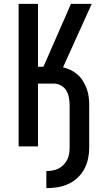

<svg xmlns="http://www.w3.org/2000/svg" viewBox="-20 -755 540 990"><path d="M219 215V127Q235 127 251.5 124Q268 121 282 114Q296 107 307.5 95Q319 83 326.5 68.5Q334 54 336.5 38Q339 22 339 6V-211Q339 -231 335.5 -250.5Q332 -270 322.5 -287Q313 -304 295 -314Q277 -324 258 -324H176V0H76V-735H176V-411H204L346 -735H453L305 -408Q326 -403 345.5 -393.5Q365 -384 381 -369.5Q397 -355 408.5 -336Q420 -317 427.5 -296.5Q435 -276 437.5 -254.5Q440 -233 440 -211V6Q440 35 434 63.5Q428 92 414.5 117Q401 142 379.5 162Q358 182 331.5 194Q305 206 276.5 210.5Q248 215 219 215Z"/></svg>

Font: Iosevka SS04 Semibold
Style: Regular
Weight: 600
Monospace: yes
Designer: Belleve Invis
Foundry: Belleve Invis
Version: Version 19.0.0; ttfautohint (v1.8.4)